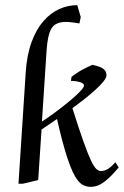

<svg xmlns="http://www.w3.org/2000/svg" viewBox="-20 -713 481 745"><path d="M51.7 0 79.8 -432Q84.1 -499.5 102.3 -549.1Q120.4 -598.7 148 -630.5Q175.7 -662.3 209.4 -677.6Q243.2 -693 279.8 -693L293.3 -646.7L288.1 -622Q274 -624.6 264.4 -625.7Q254.8 -626.9 247.8 -627.5Q240.8 -628 234.9 -628Q210.3 -628 194.2 -617.8Q178 -607.6 170.2 -580Q162.5 -552.3 159.7 -501.3L142.7 -241.2Q168.7 -258.2 195.9 -278.5Q223.1 -298.7 247.1 -318.5Q271.1 -338.2 286.7 -353.9Q302.3 -369.6 305.2 -377.5Q308.7 -388.4 292.2 -393.7Q275.7 -399.1 255.2 -399.1L257.7 -415.1Q268.1 -422.7 277.8 -429.3Q287.5 -436 297.4 -441.4Q307.2 -446.9 317.3 -451.7Q327.4 -456.6 338.6 -461.5Q355.1 -458 367.4 -453.3Q379.6 -448.6 386.4 -440.7Q393.1 -432.9 393.1 -420Q393.1 -411.1 380.4 -395.6Q367.7 -380.1 347.3 -361.9Q326.9 -343.7 303.8 -325.6Q280.8 -307.5 261 -293.2Q286.4 -212.7 303.7 -164.2Q321 -115.7 332.7 -90.9Q344.5 -66.1 353.4 -57.8Q362.3 -49.4 371.1 -49.4Q384.7 -49.4 397.4 -56.6Q410.2 -63.7 427.6 -83.4L440.6 -63.4Q414.6 -32.4 395.4 -16.1Q376.2 0.2 361.5 6.1Q346.7 12 331.7 12Q315.7 12 300.8 4.2Q285.9 -3.6 270.7 -29.7Q255.6 -55.7 238.6 -108.7Q221.5 -161.6 201.2 -251.1L141.2 -210.4L128.2 -14.4L68.3 0Z"/></svg>

Font: Ancizar Serif Light
Style: Italic
Weight: 300
Italic angle: -4°
Designer: Cesar Puertas, Viviana Monsalve, Julian Moncada, Julian Prieto, Jose Castro, Felipe Aragon, Mariel Hernandez, Sara Alarc
Version: Version 8.100